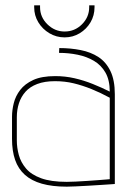

<svg xmlns="http://www.w3.org/2000/svg" viewBox="-20 -689 485 719"><path d="M334 -669H314V-662Q314 -625 287 -598Q260 -571 222 -571Q185 -571 157.5 -598Q130 -625 130 -662V-669H108V-662Q108 -631 123.5 -605.5Q139 -580 165 -564.5Q191 -549 222 -549Q253 -549 278.5 -564.5Q304 -580 319 -605.5Q334 -631 334 -662ZM391 -346Q361 -361 327.5 -374.5Q294 -388 259 -396Q224 -404 187 -404Q136 -404 104.5 -389.5Q73 -375 55.5 -352Q38 -329 31.5 -302.5Q25 -276 25 -252V-169Q25 -124 36.5 -90.5Q48 -57 73 -34.5Q98 -12 137 -1Q176 10 230 10Q241 10 263 9Q285 8 310.5 6.5Q336 5 359 3.5Q382 2 396.5 1Q411 0 410 0V-336Q410 -389 393.5 -423Q377 -457 348.5 -475.5Q320 -494 282 -501.5Q244 -509 202 -509L201 -491Q237 -491 271 -484Q305 -477 332 -461Q359 -445 375 -417Q391 -389 391 -346ZM391 -323V-18Q392 -18 380 -17Q368 -16 348.5 -14.5Q329 -13 306.5 -11.5Q284 -10 263.5 -9Q243 -8 230 -8Q171 -8 134 -21.5Q97 -35 77.5 -58Q58 -81 50.5 -108.5Q43 -136 43 -163V-250Q43 -278 51 -302.5Q59 -327 75.5 -345.5Q92 -364 119.5 -374.5Q147 -385 186 -385Q223 -385 256 -377Q289 -369 322.5 -355.5Q356 -342 391 -323Z"/></svg>

Font: Advent Pro Thin
Style: Regular
Weight: 250
Version: Version 3.000